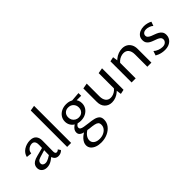

<svg xmlns="http://www.w3.org/2000/svg" viewBox="1 -1526 2625 2625"><g transform="rotate(-45 1313.0 -214.0)"><path d="M371 6Q331 6 308 -22Q285 -50 286 -104L290 -289Q291 -319 284 -337.5Q277 -356 264 -365Q251 -374 232 -374Q213 -374 190.5 -365Q168 -356 151.5 -336Q135 -316 131 -284L55 -292Q61 -321 78 -345.5Q95 -370 121.5 -387.5Q148 -405 180 -414.5Q212 -424 245 -424Q307 -424 336 -390Q365 -356 364 -299L362 -89Q362 -70 369 -59Q376 -48 389 -48Q399 -48 409.5 -53Q420 -58 427 -67L452 -30Q439 -14 417.5 -4Q396 6 371 6ZM150 6Q103 6 74.5 -20Q46 -46 46 -88Q46 -112 56.5 -133.5Q67 -155 92.5 -172Q118 -189 165 -201L330 -244L335 -205L184 -159Q147 -147 135.5 -131.5Q124 -116 124 -99Q124 -76 139.5 -64Q155 -52 178 -52Q207 -52 243 -71.5Q279 -91 324 -120L333 -93Q290 -52 244.5 -23Q199 6 150 6Z M542 0V-704L619 -717V0Z M915 289Q865 289 825 274Q785 259 762 231.5Q739 204 739 167Q739 120 781 73.5Q823 27 908 -8L929 16Q872 45 845.5 80Q819 115 819 151Q819 191 851 214.5Q883 238 935 238Q978 238 1012.5 222Q1047 206 1067.5 179Q1088 152 1088 117Q1088 86 1072 71.5Q1056 57 1022.5 50Q989 43 935 38Q892 33 853.5 25Q815 17 792 -1Q769 -19 769 -51Q769 -77 781.5 -96.5Q794 -116 816.5 -133Q839 -150 870 -166L896 -141Q873 -129 854.5 -114Q836 -99 836 -77Q836 -59 851 -49Q866 -39 897 -33.5Q928 -28 977 -22Q1031 -17 1073 -7Q1115 3 1139.5 25.5Q1164 48 1164 93Q1164 149 1130 193.5Q1096 238 1039.5 263.5Q983 289 915 289ZM930 -119Q881 -119 843.5 -138Q806 -157 785 -190.5Q764 -224 764 -266Q764 -312 788 -348Q812 -384 853 -404Q894 -424 945 -424Q1018 -424 1063.5 -383.5Q1109 -343 1109 -279Q1109 -233 1086 -197Q1063 -161 1022.5 -140Q982 -119 930 -119ZM941 -171Q971 -171 992 -183.5Q1013 -196 1025 -217.5Q1037 -239 1037 -267Q1037 -313 1008 -342.5Q979 -372 932 -372Q890 -372 863.5 -345.5Q837 -319 837 -275Q837 -245 850.5 -221.5Q864 -198 887.5 -184.5Q911 -171 941 -171ZM1015 -359 1005 -398 1172 -411V-359Z M1408 5Q1345 5 1304.5 -36Q1264 -77 1264 -150V-409L1343 -423V-177Q1343 -119 1368.5 -86Q1394 -53 1440 -53Q1465 -53 1491.5 -63Q1518 -73 1541.5 -93.5Q1565 -114 1580 -147L1607 -123Q1584 -80 1551.5 -51.5Q1519 -23 1482 -9Q1445 5 1408 5ZM1574 7 1560 -92V-409L1639 -423V-7Z M2092 0V-239Q2092 -297 2066 -330Q2040 -363 1992 -363Q1967 -363 1939.5 -353Q1912 -343 1888 -322.5Q1864 -302 1847 -269L1820 -293Q1844 -337 1877.5 -365.5Q1911 -394 1949.5 -408Q1988 -422 2025 -422Q2068 -422 2100.5 -403.5Q2133 -385 2152 -350Q2171 -315 2171 -266V0ZM1788 0V-409L1853 -423L1867 -327V0Z M2428 10Q2398 10 2370 4.5Q2342 -1 2319.5 -10Q2297 -19 2281 -29L2303 -93Q2327 -70 2363 -56.5Q2399 -43 2432 -43Q2471 -43 2492 -62.5Q2513 -82 2513 -107Q2513 -132 2497.5 -146.5Q2482 -161 2457.5 -171Q2433 -181 2406.5 -190Q2380 -199 2355.5 -212.5Q2331 -226 2316 -248Q2301 -270 2301 -304Q2301 -345 2321 -371.5Q2341 -398 2374.5 -412Q2408 -426 2449 -426Q2480 -426 2512 -418Q2544 -410 2567 -396L2545 -336Q2526 -355 2496 -365Q2466 -375 2445 -375Q2409 -375 2390.5 -359Q2372 -343 2372 -320Q2372 -298 2387.5 -284Q2403 -270 2427 -260Q2451 -250 2478.5 -240.5Q2506 -231 2530.5 -217Q2555 -203 2570.5 -180.5Q2586 -158 2586 -123Q2586 -96 2575.5 -72Q2565 -48 2544.5 -29.5Q2524 -11 2494.5 -0.5Q2465 10 2428 10Z"/></g></svg>

Font: Ysabeau Office Medium
Style: Regular
Weight: 500
Designer: Christian Thalmann (Catharsis Fonts)
Version: Version 2.001;gftools[0.9.30]; featfreeze: tnum,lnum,ss02